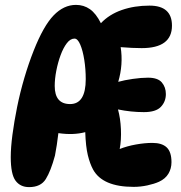

<svg xmlns="http://www.w3.org/2000/svg" viewBox="-20 -759 740 786"><path d="M99 7Q63 7 43.5 -19.5Q24 -46 24 -116Q24 -155 31 -208Q38 -261 50 -320.5Q62 -380 79.5 -439.5Q97 -499 118 -552Q158 -653 199.5 -696Q241 -739 291 -739Q323 -739 348 -721.5Q373 -704 393 -664Q427 -700 478.5 -718Q530 -736 592 -736Q684 -736 684 -654Q684 -562 560 -562Q542 -562 520 -563Q498 -564 474 -566Q485 -495 464 -424Q489 -431 523.5 -436Q558 -441 586 -441Q626 -441 642.5 -421.5Q659 -402 659 -374Q659 -343 638.5 -321.5Q618 -300 569 -300Q516 -300 463 -311Q473 -275 475 -230.5Q477 -186 470 -149Q500 -161 536.5 -167.5Q573 -174 604 -174Q643 -174 662.5 -155.5Q682 -137 682 -95Q682 -69 669.5 -48Q657 -27 631 -15Q611 -6 583 0Q555 6 527 6Q400 6 361 -65Q348 -89 339.5 -124Q331 -159 329 -218Q280 -205 219 -214Q216 -189 212.5 -165.5Q209 -142 205 -122Q188 -59 167.5 -26Q147 7 99 7ZM267 -333Q331 -333 331 -435Q331 -476 325 -514Q319 -552 308.5 -576.5Q298 -601 285 -601Q268 -601 253.5 -582Q239 -563 228 -533Q217 -503 210.5 -469.5Q204 -436 204 -407Q204 -333 267 -333Z"/></svg>

Font: DynaPuff Condensed Medium
Style: Regular
Weight: 500
Width: 3
Designer: Toshi Omagari, Jennifer Daniel
Foundry: Google Fonts
Version: Version 2.000; ttfautohint (v1.8.4.7-5d5b)